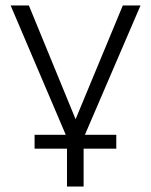

<svg xmlns="http://www.w3.org/2000/svg" viewBox="-20 -505 554 705"><path d="M226 180V41H107V-10H230V10L19 -485H86L270 -37H245L431 -485H496L284 8V-10H407V41H287V180Z"/></svg>

Font: Nunito Sans 12pt Light
Style: Regular
Weight: 300
Designer: Vernon Adams
Foundry: Vernon Adams
Version: Version 3.101;gftools[0.9.27]